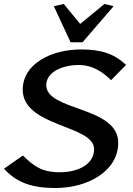

<svg xmlns="http://www.w3.org/2000/svg" viewBox="-20 -934 665 963"><path d="M0 -88C66 -15 145 9 259 9C419 9 573 -75 573 -218C573 -402 212 -376 212 -507C212 -572 292 -608 374 -608C445 -608 495 -573 537 -532L612 -608C553 -666 483 -686 387 -686C237 -686 94 -614 94 -484C94 -297 452 -308 452 -186C452 -112 376 -70 279 -70C189 -70 148 -102 95 -154ZM250 -903 334 -722H394L550 -903L504 -914L382 -814L300 -914Z"/></svg>

Font: KpSans
Style: BoldItalic
Weight: 700
Italic angle: -11°
Version: Version 0.66